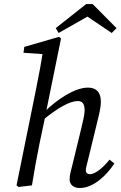

<svg xmlns="http://www.w3.org/2000/svg" viewBox="-20 -924 601 957"><path d="M72.5 8 139.2 0C150.2 -70.1 163.2 -139.7 177.3 -210.1L206.3 -347.3L209.3 -364.3L284.2 -732.3L274 -740.4L101.1 -690.3L97 -661L214.3 -652.7L196.2 -683.8C186.2 -614.7 173.2 -545.7 159.1 -476.6L62.4 -0.1L72.5 8ZM377.6 13.1C446.1 13.1 511.2 -50 550.2 -109.2L526 -128.3C490.1 -83.4 452.5 -55.6 427.7 -55.6C415.7 -55.6 407.8 -62.6 407.8 -76.5C407.8 -86.5 413.7 -107.3 420.7 -135.1L465.7 -320.2C473.7 -353.2 482.6 -386.1 482.6 -417.9C482.6 -464.2 460.3 -487.3 418.3 -487.3C352.2 -487.3 261.4 -427.6 194.2 -359.2L189.3 -322C268.6 -387.6 329.2 -420.4 367 -420.4C388.8 -420.4 401.8 -409.4 401.8 -373.8C401.8 -353.9 393.8 -321 385.8 -287.1L343 -110.8C333 -70.1 327 -52.7 327 -29.5C327 -4.1 346.2 13.1 377.6 13.1ZM442 -903.6H409.2L257.9 -783.8L272 -759.6L461.6 -867.1H377.5L536.8 -759.6L560.9 -783.7L442 -903.6Z"/></svg>

Font: Source Serif Variable
Style: Italic
Weight: 389
Italic angle: -12°
Designer: Frank Grießhammer
Foundry: Adobe Systems Incorporated
Version: Version 3.001;hotconv 1.0.111;makeotfexe 2.5.65597